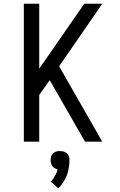

<svg xmlns="http://www.w3.org/2000/svg" viewBox="-20 -755 640 1023"><path d="M525 0H433L245 -328L189 -249V0H107V-735H189V-389L429 -735H525L295 -402ZM290 248 251 213Q255 209 258 205Q261 201 264 196.5Q267 192 269.5 187.5Q272 183 274.5 178.5Q277 174 280 168Q283 162 284 159V157L287 148L277 144Q273 142 269.5 140Q266 138 263 135Q260 132 258 128.5Q256 125 254.5 121.5Q253 118 251.5 112.5Q250 107 250 105V99Q250 94 250.5 89.5Q251 85 252 80.5Q253 76 255.5 72.5Q258 69 261 65Q264 61 267.5 58.5Q271 56 275 54Q279 52 285 51Q291 50 293 50H300Q304 50 309 50.5Q314 51 318 52Q322 53 326 55Q330 57 334 60Q338 63 340.5 66.5Q343 70 345 74Q347 78 348.5 83.5Q350 89 350 91V99Q350 107 349.5 114.5Q349 122 348 129Q347 136 345.5 143.5Q344 151 342.5 158.5Q341 166 338.5 173Q336 180 332.5 187Q329 194 326 200.5Q323 207 318.5 213.5Q314 220 308.5 228Q303 236 301 238L297 241Z"/></svg>

Font: R Plex Mono
Style: Regular
Weight: 400
Monospace: yes
Designer: Belleve Invis
Foundry: Belleve Invis
Version: Version 31.8.0